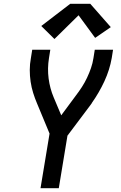

<svg xmlns="http://www.w3.org/2000/svg" viewBox="-20 -999 640 1019"><path d="M195 0 243 -290 177 -449Q165 -477 156 -506Q147 -535 142.5 -565.5Q138 -596 138 -627.5Q138 -659 144 -691L151 -735H247L240 -691Q231 -636 238 -582.5Q245 -529 265 -482L305 -387L382 -491Q399 -513 414.5 -537Q430 -561 442 -586.5Q454 -612 463 -638Q472 -664 476 -691L483 -735H580L573 -691Q562 -628 534 -567.5Q506 -507 467 -452V-451Q465 -448 463 -445.5Q461 -443 459 -440L338 -279L292 0ZM269 -792 199 -861 353 -979H459L568 -855L485 -798L397 -918Z"/></svg>

Font: Iosevka Curly MdExObl
Style: Regular
Weight: 500
Width: 7
Italic angle: -9°
Monospace: yes
Designer: Belleve Invis
Foundry: Belleve Invis
Version: Version 11.1.0; ttfautohint (v1.8.3)